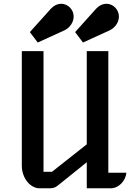

<svg xmlns="http://www.w3.org/2000/svg" viewBox="-20 -1016 722 1036"><path d="M97.7 -740.2H214.8V-88.9H260.3L448.2 -237.3V-740.2H564.5V-84H662.1Q660.2 -66.4 652.6 -51.3Q645 -36.1 633.5 -24.7Q622.1 -13.2 607.4 -6.6Q592.8 0 576.7 0H448.2V-140.6L293.5 -16.1Q274.9 0 250.5 0H194.3Q174.8 0 157.2 -9.8Q139.6 -19.5 126.5 -36.1Q113.3 -52.7 105.5 -75.2Q97.7 -97.7 97.7 -123ZM385.3 -842.8 498.5 -968.8Q510.7 -981.9 525.4 -988.8Q540 -995.6 555.2 -995.6Q568.4 -995.6 580.6 -990Q592.8 -984.4 601.8 -975.1Q610.8 -965.8 616.2 -953.4Q621.6 -940.9 621.6 -927.2Q621.6 -904.3 608.2 -884Q594.7 -863.8 572.3 -852.5L427.7 -786.6ZM141.1 -842.8 254.4 -968.8Q266.6 -981.9 281.2 -988.8Q295.9 -995.6 311 -995.6Q324.2 -995.6 336.4 -990Q348.6 -984.4 357.7 -975.1Q366.7 -965.8 372.1 -953.4Q377.4 -940.9 377.4 -927.2Q377.4 -904.3 364 -884Q350.6 -863.8 328.1 -852.5L183.6 -786.6Z"/></svg>

Font: Atomic Age
Style: Regular
Weight: 400
Designer: James Grieshaber
Foundry: James Grieshaber
Version: Version 1.008; ttfautohint (v1.4.1) -l 6 -r 46 -G 0 -x 0 -H 